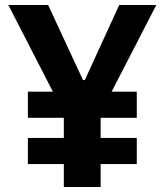

<svg xmlns="http://www.w3.org/2000/svg" viewBox="-20 -750 660 770"><path d="M91.8 -92V-196.9H528.5V-92ZM91.8 -277.5V-382.4H528.5V-277.5ZM236 0V-399.1H383.6V0ZM173 -730 312.9 -428.8H320.1L458.2 -730H606.9L375.9 -281.9H243.7L13.5 -730Z"/></svg>

Font: Monaspace Xenon Var ExtraLight
Style: Regular
Weight: 200
Designer: Riley Cran and the Lettermatic Team
Version: Version 1.200 (Monaspace Xenon Var)